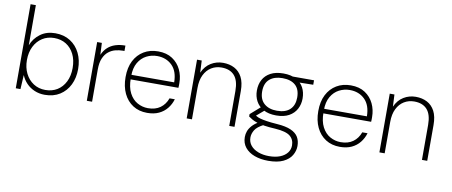

<svg xmlns="http://www.w3.org/2000/svg" viewBox="-78 -1049 3795 1613"><g transform="rotate(10 1819.5 -242.5)"><path d="M318 12Q271 12 231 -5Q191 -22 162 -52Q133 -82 117 -121L110 0H70V-717H115V-375Q138 -435 190.5 -474Q243 -513 318 -513Q392 -513 446 -478.5Q500 -444 529 -384.5Q558 -325 558 -250Q558 -174 529 -115Q500 -56 446.5 -22Q393 12 318 12ZM316 -29Q374 -29 417.5 -56Q461 -83 486 -133Q511 -183 511 -250Q511 -318 486 -368Q461 -418 417.5 -445Q374 -472 316 -472Q259 -472 215 -444Q171 -416 146 -366Q121 -316 121 -250Q121 -186 146 -136Q171 -86 215 -57.5Q259 -29 316 -29Z M676 0V-501H716L721 -400Q738 -439 765.5 -464Q793 -489 830.5 -501Q868 -513 915 -513V-467H900Q870 -467 838.5 -459Q807 -451 780.5 -430Q754 -409 737.5 -371.5Q721 -334 721 -274V0Z M1192 12Q1122 12 1070.5 -21Q1019 -54 990.5 -113.5Q962 -173 962 -253Q962 -335 991.5 -392.5Q1021 -450 1073.5 -481.5Q1126 -513 1195 -513Q1268 -513 1317 -480.5Q1366 -448 1391 -395.5Q1416 -343 1416 -281Q1416 -271 1416 -262Q1416 -253 1415 -241H994V-280H1372Q1371 -375 1321 -424Q1271 -473 1193 -473Q1145 -473 1102.5 -451Q1060 -429 1033.5 -383.5Q1007 -338 1007 -268V-250Q1007 -174 1033 -124.5Q1059 -75 1101.5 -51.5Q1144 -28 1192 -28Q1255 -28 1296.5 -58Q1338 -88 1357 -141H1402Q1389 -97 1361 -62Q1333 -27 1291 -7.5Q1249 12 1192 12Z M1528 0V-501H1568L1573 -398Q1599 -456 1646 -484.5Q1693 -513 1749 -513Q1804 -513 1846 -491Q1888 -469 1912 -423.5Q1936 -378 1936 -305V0H1891V-298Q1891 -387 1853 -429.5Q1815 -472 1743 -472Q1695 -472 1656.5 -448.5Q1618 -425 1595.5 -379.5Q1573 -334 1573 -267V0Z M2263 232Q2198 232 2146.5 213Q2095 194 2065.5 157.5Q2036 121 2036 69Q2036 43 2045 18.5Q2054 -6 2076 -30.5Q2098 -55 2139 -78L2179 -60Q2121 -31 2102 1Q2083 33 2083 64Q2083 104 2106.5 132.5Q2130 161 2171 176.5Q2212 192 2263 192Q2318 192 2357 176.5Q2396 161 2417.5 133.5Q2439 106 2439 70Q2439 20 2403.5 -9Q2368 -38 2276 -44Q2220 -47 2182 -53Q2144 -59 2118 -67.5Q2092 -76 2074.5 -86Q2057 -96 2042 -107V-127L2132 -206L2175 -190L2083 -112V-132Q2096 -125 2108 -118Q2120 -111 2140 -105.5Q2160 -100 2194.5 -94.5Q2229 -89 2286 -85Q2359 -80 2403 -60.5Q2447 -41 2466 -9Q2485 23 2485 67Q2485 109 2462.5 147Q2440 185 2391 208.5Q2342 232 2263 232ZM2263 -155Q2198 -155 2154.5 -179Q2111 -203 2089.5 -243.5Q2068 -284 2068 -333Q2068 -386 2089.5 -426Q2111 -466 2154.5 -489.5Q2198 -513 2263 -513Q2329 -513 2372 -489.5Q2415 -466 2436.5 -426Q2458 -386 2458 -333Q2458 -284 2436.5 -243.5Q2415 -203 2372 -179Q2329 -155 2263 -155ZM2263 -195Q2336 -195 2374 -231.5Q2412 -268 2412 -334Q2412 -404 2373 -438.5Q2334 -473 2263 -473Q2194 -473 2153.5 -438.5Q2113 -404 2113 -334Q2113 -266 2153.5 -230.5Q2194 -195 2263 -195ZM2351 -460 2333 -501H2526V-463Z M2836 12Q2766 12 2714.5 -21Q2663 -54 2634.5 -113.5Q2606 -173 2606 -253Q2606 -335 2635.5 -392.5Q2665 -450 2717.5 -481.5Q2770 -513 2839 -513Q2912 -513 2961 -480.5Q3010 -448 3035 -395.5Q3060 -343 3060 -281Q3060 -271 3060 -262Q3060 -253 3059 -241H2638V-280H3016Q3015 -375 2965 -424Q2915 -473 2837 -473Q2789 -473 2746.5 -451Q2704 -429 2677.5 -383.5Q2651 -338 2651 -268V-250Q2651 -174 2677 -124.5Q2703 -75 2745.5 -51.5Q2788 -28 2836 -28Q2899 -28 2940.5 -58Q2982 -88 3001 -141H3046Q3033 -97 3005 -62Q2977 -27 2935 -7.5Q2893 12 2836 12Z M3172 0V-501H3212L3217 -398Q3243 -456 3290 -484.5Q3337 -513 3393 -513Q3448 -513 3490 -491Q3532 -469 3556 -423.5Q3580 -378 3580 -305V0H3535V-298Q3535 -387 3497 -429.5Q3459 -472 3387 -472Q3339 -472 3300.5 -448.5Q3262 -425 3239.5 -379.5Q3217 -334 3217 -267V0Z"/></g></svg>

Font: DM Sans 18pt ExtraLight
Style: Regular
Weight: 250
Designer: Colophon Foundry, Jonny Pinhorn
Foundry: Colophon Foundry
Version: Version 4.004;gftools[0.9.30]